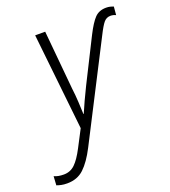

<svg xmlns="http://www.w3.org/2000/svg" viewBox="-246 -645 877 990"><g transform="rotate(-20 193.0 -149.5)"><path d="M-47 242Q-66 242 -79.5 239Q-93 236 -104 232L-101 183Q-90 188 -77 190.5Q-64 193 -48 193Q-12 193 13.5 168.5Q39 144 66 92L115 -2L58 -532H113L143 -210Q148 -171 150 -132Q152 -93 153 -66H155Q165 -90 182.5 -128Q200 -166 216 -198L335 -435Q364 -492 387.5 -516.5Q411 -541 450 -541Q462 -541 472.5 -538.5Q483 -536 490 -533L486 -487Q481 -490 473 -492Q465 -494 457 -494Q435 -494 420.5 -477Q406 -460 383 -414L116 107Q82 173 45.5 207.5Q9 242 -47 242Z"/></g></svg>

Font: Noto Sans SemiCondensed Light
Style: Italic
Weight: 300
Width: 4
Italic angle: -12°
Designer: Monotype Design Team
Foundry: Monotype Imaging Inc.
Version: Version 2.013; ttfautohint (v1.8.4.7-5d5b)